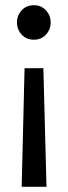

<svg xmlns="http://www.w3.org/2000/svg" viewBox="-20 -513 259 735"><path d="M174 -427Q174 -400 156 -380.5Q138 -361 110 -361Q81 -361 63 -380.5Q45 -400 45 -427Q45 -454 63 -473.5Q81 -493 110 -493Q138 -493 156 -473.5Q174 -454 174 -427ZM146 -252 158 202H63L74 -252Z"/></svg>

Font: Fira Sans Extra Condensed
Style: Regular
Weight: 400
Width: 1
Designer: Carrois Corporate & Edenspiekermann AG
Foundry: Carrois Corporate GbR & Edenspiekermann AG
Version: Version 4.203